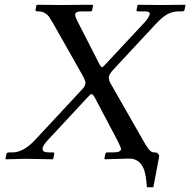

<svg xmlns="http://www.w3.org/2000/svg" viewBox="-20 -666 797 804"><path d="M521 -2 419.9 1 417 -1 420.9 -21Q422.9 -27.8 429.2 -27.8H453.1Q486.8 -27.8 486.8 -42Q486.8 -46.9 474.1 -73.2L375 -261.2Q368.2 -272 362.8 -272Q358.9 -272 346.2 -257.8L178.2 -77.1Q161.6 -59.1 158.2 -45.9V-42Q158.2 -27.8 184.1 -27.8H203.1Q209 -26.4 207 -21L203.1 -1L200.2 1Q103 -1 87.9 -1L3.9 1L2.9 -1L6.8 -21Q8.3 -27.8 19 -27.8H32.2Q78.6 -27.8 127.9 -81.1L323.2 -291Q335 -302.7 336.9 -314Q337.9 -315.9 337.9 -318.8Q337.9 -326.7 329.1 -344.2L202.1 -568.8Q190.9 -587.9 185.1 -596.2Q179.2 -604.5 167.7 -611.3Q156.2 -618.2 141.1 -618.2H139.2Q134.3 -618.2 130.9 -619.6Q127.4 -621.1 128.9 -625L132.8 -645L138.2 -646Q152.3 -646 193.6 -645.5Q234.9 -645 237.8 -645Q239.7 -645 265.6 -645.3Q291.5 -645.5 322 -645.8Q352.5 -646 366.2 -646L370.1 -645L366.2 -625Q364.7 -618.2 359.9 -618.2H319.8Q298.3 -618.2 294.9 -606.9V-604Q294.9 -593.8 307.1 -571.8L397 -396Q403.3 -384.8 407.2 -384.8Q411.1 -384.8 421.9 -397L585 -571.8Q602.5 -590.8 606.9 -606Q608.4 -612.3 603.5 -615.2Q598.6 -618.2 587.9 -618.2H558.1Q550.3 -618.2 551.8 -625L556.2 -645L558.1 -646Q570.3 -646 611.8 -645.5Q653.3 -645 658.2 -645Q659.2 -645 701.7 -645.5Q744.1 -646 754.9 -646L756.8 -645L752.9 -625Q750.5 -618.2 743.2 -618.2H727.1Q703.6 -618.2 682.6 -607.4Q661.6 -596.7 631.8 -564.9L455.1 -375Q438.5 -356.9 436 -345.2V-339.8Q436 -326.2 445.8 -312L578.1 -80.1Q592.8 -53.2 603.3 -40.5Q613.8 -27.8 624 -27.8H628.9Q635.7 -27.8 641.8 -22.2Q647.9 -16.6 646 -7.8L622.1 118.2H595.2Q591.3 65.9 583 43.9Q565.4 -2 521 -2Z"/></svg>

Font: Linux Libertine G
Style: Italic
Weight: 400
Italic angle: -12°
Designer: Philipp H. Poll
Foundry: Philipp H. Poll
Version: Version 5.1.3